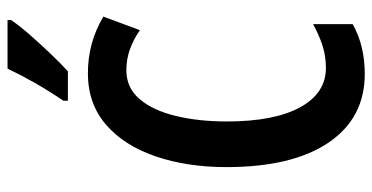

<svg xmlns="http://www.w3.org/2000/svg" viewBox="-259 -718 987 509"><g transform="rotate(-90 234.5 -463.5)"><path d="M303 -622Q256 -622 226 -586.5Q196 -551 181.5 -490.5Q167 -430 167 -356Q167 -230 204.5 -161.5Q242 -93 309 -93Q341 -93 369.5 -102.5Q398 -112 425 -127V-22Q368 10 293 10Q176 10 111 -86Q46 -182 46 -357Q46 -461 74.5 -544.5Q103 -628 158.5 -676Q214 -724 295 -724Q376 -724 445 -683L409 -586Q385 -603 358.5 -612.5Q332 -622 303 -622ZM436 -928Q423 -908 399 -880.5Q375 -853 348.5 -825Q322 -797 300 -777H222V-789Q249 -829 270 -866Q291 -903 307 -937H436Z"/></g></svg>

Font: Noto Sans Devanagari UI ExtraCondensed SemiBold
Style: Regular
Weight: 600
Width: 2
Designer: Jelle Bosma - Monotype Design Team
Foundry: Monotype Imaging Inc.
Version: Version 2.004; ttfautohint (v1.8.4.7-5d5b)